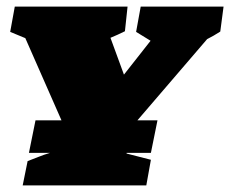

<svg xmlns="http://www.w3.org/2000/svg" viewBox="-20 -564 700 584"><path d="M49 0 64 -74Q80 -80 97.5 -87Q115 -94 132 -99H68L88 -198H167L57 -448L11 -467L25 -544H368L360 -469Q338 -458 316 -449L357 -337L438 -440L394 -467L408 -544H660L650 -468Q630 -455 610 -445L398 -198H459L439 -99H365V-97L439 -78L425 0Z"/></svg>

Font: Piazzolla SC Black
Style: Italic
Weight: 900
Italic angle: -11.3°
Designer: Juan Pablo del Peral
Foundry: Huerta Tipografica
Version: Version 1.330